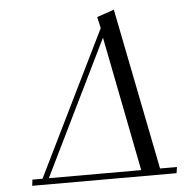

<svg xmlns="http://www.w3.org/2000/svg" viewBox="-51 -762 786 812"><g transform="rotate(-5 341.5 -356.0)"><path d="M53.2 0 56.2 -25.9H99.1L399.9 -639.2L389.2 -687L461.9 -711.9L598.1 -25.9H669.9L666 0ZM126 -25.9H518.1L405.8 -598.1Z"/></g></svg>

Font: Dehuti Alt
Style: Italic
Weight: 400
Version: Version 1.2